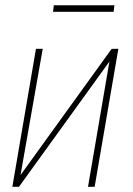

<svg xmlns="http://www.w3.org/2000/svg" viewBox="-20 -715 510 735"><path d="M58.6 -44.9 407.2 -527.8 433.1 -528.3 342.3 0H316.9L398.9 -479.5L52.7 0H27.3L117.7 -528.3H143.6ZM418 -694.8 415 -669.9H183.1L186 -694.8Z"/></svg>

Font: Roboto Condensed Thin
Style: Italic
Weight: 250
Italic angle: -12°
Designer: Christian Robertson
Foundry: Google
Version: Version 3.008; 2023